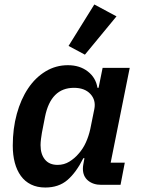

<svg xmlns="http://www.w3.org/2000/svg" viewBox="-20 -825 628 857"><path d="M432 0Q396 0 373 -19Q350 -38 350 -72Q350 -80 351.5 -89Q353 -98 354 -103L357 -119H352Q320 -55 281 -21.5Q242 12 182 12Q146 12 118.5 -1.5Q91 -15 73 -40Q55 -65 46 -99Q37 -133 37 -175Q37 -251 55 -316.5Q73 -382 105.5 -430.5Q138 -479 183.5 -506.5Q229 -534 283 -534Q336 -534 372 -506Q408 -478 415 -433H420L438 -522H559L474 -99H537L518 0ZM237 -89Q266 -89 289.5 -103.5Q313 -118 330 -138Q350 -160 363 -188.5Q376 -217 383 -249L401 -338Q409 -378 383.5 -405.5Q358 -433 310 -433Q207 -433 181 -304L167 -232Q165 -221 163 -205Q161 -189 161 -177Q161 -137 180.5 -113Q200 -89 237 -89ZM359 -581 286 -620 401 -805 500 -752Z"/></svg>

Font: IBM Plex Sans SmBld
Style: Italic
Weight: 600
Italic angle: -11°
Designer: Mike Abbink, Paul van der Laan, Pieter van Rosmalen
Foundry: Bold Monday
Version: Version 3.005